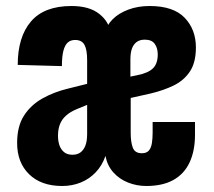

<svg xmlns="http://www.w3.org/2000/svg" viewBox="-20 -608 713 639"><path d="M187 11Q117 11 77 -28Q37 -67 37 -132Q37 -188 60 -223.5Q83 -259 121.5 -280.5Q160 -302 206 -313L270 -329V-408Q270 -443 261 -459Q252 -475 230 -475Q215 -475 205.5 -466.5Q196 -458 191 -439Q186 -420 186 -388L39 -392Q39 -485 83 -536.5Q127 -588 218 -588Q277 -588 310 -562Q343 -536 348 -499H331Q335 -524 355 -544Q375 -564 407 -576Q439 -588 478 -588Q557 -588 594.5 -549Q632 -510 632 -450Q632 -400 612 -370Q592 -340 558 -323.5Q524 -307 482 -297L415 -282V-165Q415 -135 422 -116.5Q429 -98 452 -98Q468 -98 475.5 -107Q483 -116 485.5 -131.5Q488 -147 488 -167V-202H629V-160Q629 -106 611 -67.5Q593 -29 557 -9Q521 11 467 11Q435 11 406 -0.5Q377 -12 357 -34.5Q337 -57 331 -89Q320 -57 298.5 -34.5Q277 -12 248.5 -0.5Q220 11 187 11ZM221 -93Q237 -93 247.5 -100.5Q258 -108 264 -123Q270 -138 270 -162V-259L236 -245Q214 -236 200 -223.5Q186 -211 179.5 -194.5Q173 -178 173 -156Q173 -138 178 -124Q183 -110 193.5 -101.5Q204 -93 221 -93ZM414 -353 438 -358Q473 -365 489 -380.5Q505 -396 505 -427Q505 -448 495 -462Q485 -476 462 -476Q445 -476 434.5 -468Q424 -460 419 -446Q414 -432 414 -410Z"/></svg>

Font: Oswald SemiBold
Style: Regular
Weight: 600
Designer: Vernon Adams
Foundry: Vernon Adams
Version: Version 4.100; ttfautohint (v1.8.1.43-b0c9)